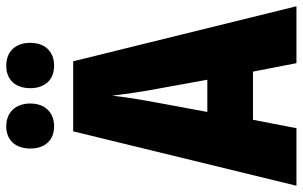

<svg xmlns="http://www.w3.org/2000/svg" viewBox="-197 -771 968 614"><g transform="rotate(-90 287.0 -464.0)"><path d="M119 -851C119 -803 147 -775 190 -775C235 -775 263 -805 263 -851C263 -898 235 -928 190 -928C147 -928 119 -900 119 -851ZM312 -851C312 -804 339 -775 384 -775C430 -775 457 -805 457 -851C457 -898 430 -928 384 -928C340 -928 312 -900 312 -851ZM392 0H574L398 -714H174L0 0H184L211 -139H365ZM310 -445 339 -285H236L266 -447C276 -500 284 -551 288 -589C293 -549 300 -498 310 -445Z"/></g></svg>

Font: Noto Sans Arabic UI XCn Bk
Style: Regular
Weight: 900
Width: 2
Designer: Monotype Design Team, Nadine Chahine and Nizar Qandah
Foundry: Monotype Imaging Inc.
Version: Version 2.010